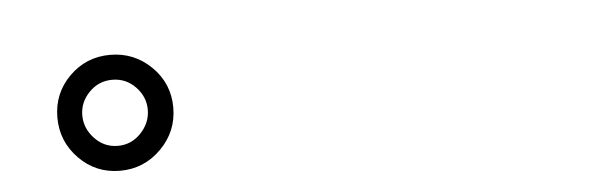

<svg xmlns="http://www.w3.org/2000/svg" viewBox="-28 -870 1057 330"><g transform="rotate(-5 500.0 -705.0)"><path d="M269 -705.5Q269 -747 239.5 -776Q210 -805 168.5 -805Q127 -805 98 -776Q69 -747 69 -705.5Q69 -664 98 -634.5Q127 -605 168.5 -605Q210 -605 239.5 -634.5Q269 -664 269 -705.5ZM168.5 -648Q145 -648 128.5 -665.5Q112 -683 112 -705.5Q112 -728 128.5 -745Q145 -762 168.5 -762Q192 -762 208.5 -745Q225 -728 225 -705.5Q225 -683 208.5 -665.5Q192 -648 168.5 -648Z"/></g></svg>

Font: LXGW WenKai Mono TC
Style: Regular
Weight: 400
Designer: LXGW / Fontworks Inc.
Foundry: LXGW / Fontworks Inc.
Version: Version 1.330